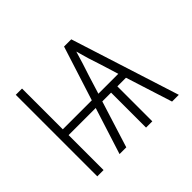

<svg xmlns="http://www.w3.org/2000/svg" viewBox="-121 -693 866 866"><g transform="rotate(-45 312.5 -260.0)"><path d="M60 0V-520H100V-260H285L368 -520H414L580 0H537L466 -223H411V0H371V-223H315L245 0H202L273 -223H100V0ZM327 -260H454L427 -347Q417 -376 408 -405.5Q399 -435 391 -465Q382 -435 373 -405.5Q364 -376 354 -347Z"/></g></svg>

Font: Zed Sans Extralight
Style: Regular
Weight: 200
Designer: Belleve Invis
Foundry: Belleve Invis
Version: Version 1.0.0; ttfautohint (v1.8.4)